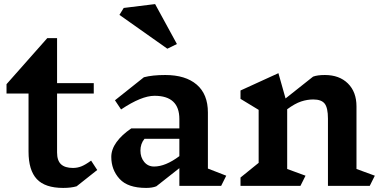

<svg xmlns="http://www.w3.org/2000/svg" viewBox="-20 -912 1879 942"><path d="M356 2Q329 10 290 10Q201 10 160.5 -33.5Q120 -77 120 -168V-453H12V-499L212 -725H260V-504H440V-453H260V-164Q260 -124 279.5 -106Q299 -88 338 -88Q359 -88 378.5 -95.5Q398 -103 427 -124L457 -78Z M1065 0H860V-87L747 2Q727 10 697 10Q607 10 566.5 -34.5Q526 -79 526 -142Q526 -179 551.5 -214.5Q577 -250 624 -282H860V-328Q860 -442 738 -442Q674 -442 574 -375L544 -420L686 -533Q728 -544 791 -544Q890 -544 945 -497Q1000 -450 1000 -360V-85L1090 -50ZM860 -146V-231H689Q669 -207 669 -173Q669 -140 687.5 -117.5Q706 -95 736 -95Q792 -95 860 -146ZM801 -673 566 -839 587 -873 741 -892 848 -696Z M1794 0H1589V-330Q1589 -383 1573 -403.5Q1557 -424 1517 -424Q1487 -424 1457 -414Q1427 -404 1389 -376V-83L1479 -50L1454 0H1160V-41L1249 -113V-373L1160 -427V-468L1346 -553L1381 -429L1516 -536Q1537 -544 1574 -544Q1645 -544 1687 -502.5Q1729 -461 1729 -390V-83L1819 -50Z"/></svg>

Font: Inknut Antiqua SemiBold
Style: Regular
Weight: 600
Designer: Claus Eggers Sørensen
Foundry: Claus Eggers Sørensen
Version: Version 1.003; ttfautohint (v1.8.2) -l 8 -r 50 -G 200 -x 14 